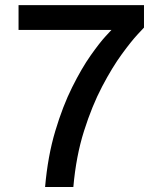

<svg xmlns="http://www.w3.org/2000/svg" viewBox="-20 -743 646 763"><path d="M53.7 -624V-722.7H552.2V-633.3Q552.2 -633.3 527.3 -606.7Q502.4 -580.1 464.4 -528.1Q426.3 -476.1 386 -399.4Q345.7 -322.8 314 -222.7Q282.2 -122.6 271.5 0H159.2Q169.9 -123 199.7 -222.4Q229.5 -321.8 267.1 -397Q304.7 -472.2 340.3 -522.7Q376 -573.2 399.4 -598.6Q422.9 -624 422.9 -624Z"/></svg>

Font: Giphurs Medium
Style: Regular
Weight: 500
Version: Version 0.920; ttfautohint (v1.8.4.7-5d5b)